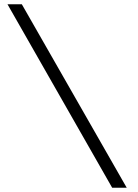

<svg xmlns="http://www.w3.org/2000/svg" viewBox="-20 -706 646 897"><path d="M504 171 15 -686H82L572 171Z"/></svg>

Font: Chivo ExtraLight
Style: Regular
Weight: 250
Designer: Hector Gatti
Foundry: Omnibus-Type
Version: Version 2.002